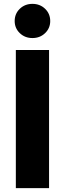

<svg xmlns="http://www.w3.org/2000/svg" viewBox="-20 -974 336 994"><path d="M234 0H62V-715H234ZM148 -777Q109 -777 82.5 -802.5Q56 -828 56 -865Q56 -903 82.5 -928.5Q109 -954 148 -954Q187 -954 213.5 -928.5Q240 -903 240 -865Q240 -828 213.5 -802.5Q187 -777 148 -777Z"/></svg>

Font: Wix Madefor Display ExtraBold
Style: Regular
Weight: 800
Designer: Dalton Maag Ltd
Foundry: Dalton Maag Ltd
Version: Version 3.100